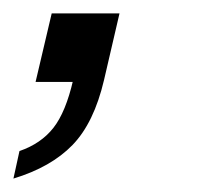

<svg xmlns="http://www.w3.org/2000/svg" viewBox="-35 -122 310 286"><path d="M-15 144 -6 103Q26 92 44.5 68.5Q63 45 74 -3L104 0H18L42 -102H143L120 -3Q105 61 73 94Q41 127 -15 144Z"/></svg>

Font: Instrument Sans
Style: Italic
Weight: 400
Italic angle: -13°
Designer: Rodrigo Fuenzalida
Foundry: fragTYPE
Version: Version 1.000;gftools[0.9.28]